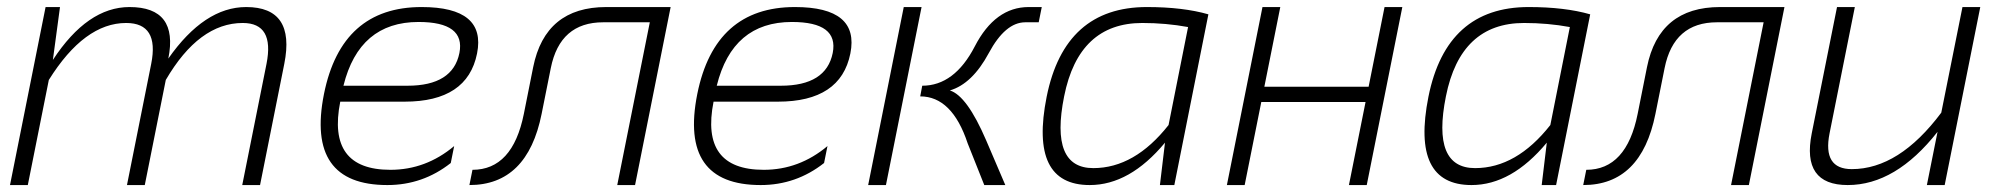

<svg xmlns="http://www.w3.org/2000/svg" viewBox="-20 -533 5769 553"><path d="M8.8 0 111.3 -512.7H152.8L132.3 -360.4Q231.9 -512.7 353 -512.7Q494.6 -512.7 464.8 -364.3Q568.8 -512.7 689 -512.7Q831.5 -512.7 798.8 -349.1L729 0H677.7L747.6 -349.1Q771 -466.8 679.2 -466.8Q553.2 -466.8 457.5 -302.7L397 0H345.7L415.5 -349.1Q439 -466.8 343.3 -466.8Q223.1 -466.8 120.6 -302.7L60.1 0Z M1354 -378.9Q1326.2 -240.2 1145.5 -240.2H960Q920.9 -43.9 1104.5 -43.9Q1206.5 -43.9 1288.1 -112.3L1278.3 -63.5Q1197.8 0 1095.7 0Q860.8 0 913.1 -262.2Q963.4 -512.7 1194.3 -512.7Q1380.9 -512.7 1354 -378.9ZM969.2 -286.1H1153.8Q1284.2 -286.1 1303.2 -380.4Q1320.8 -469.7 1185.5 -469.7Q1014.6 -469.7 969.2 -286.1Z M1340.8 -43.9Q1456.5 -43.9 1488.8 -205.1L1515.6 -339.4Q1550.3 -512.7 1726.1 -512.7H1911.6L1809.1 0H1757.8L1851.6 -468.8H1717.3Q1592.8 -468.8 1566.4 -336.9L1540 -205.1Q1499 0 1332 0Z M2429.2 -378.9Q2401.4 -240.2 2220.7 -240.2H2035.2Q1996.1 -43.9 2179.7 -43.9Q2281.7 -43.9 2363.3 -112.3L2353.5 -63.5Q2272.9 0 2170.9 0Q1936 0 1988.3 -262.2Q2038.6 -512.7 2269.5 -512.7Q2456.1 -512.7 2429.2 -378.9ZM2044.4 -286.1H2229Q2359.4 -286.1 2378.4 -380.4Q2396 -469.7 2260.7 -469.7Q2089.8 -469.7 2044.4 -286.1Z M2634.3 -512.7 2531.7 0H2480.5L2583 -512.7ZM2814.9 0 2767.1 -120.1Q2722.2 -255.4 2630.4 -255.4L2636.2 -286.1Q2729 -286.1 2787.6 -399.4Q2846.2 -512.7 2942.9 -512.7H2980.5L2971.7 -468.8H2933.1Q2875.5 -468.8 2827.9 -380.1Q2780.3 -291.5 2715.8 -272.5Q2765.1 -257.3 2820.3 -128.9L2875.5 0Z M3401.9 -455.1Q3338.4 -466.8 3270 -466.8Q3086.9 -466.8 3044.9 -255.4Q3003.4 -48.8 3128.9 -48.8Q3248 -48.8 3345.7 -172.9ZM3362.3 0H3320.8L3335.4 -122.1Q3233.9 0 3118.7 0Q2943.8 0 2994.6 -254.4Q3046.4 -512.7 3283.2 -512.7Q3387.2 -512.7 3460.4 -491.7Z M3513.7 0 3616.2 -512.7H3667.5L3621.6 -283.2H3921.9L3967.8 -512.7H4019L3916.5 0H3865.2L3913.1 -239.3H3612.8L3564.9 0Z M4501.5 -455.1Q4438 -466.8 4369.6 -466.8Q4186.5 -466.8 4144.5 -255.4Q4103 -48.8 4228.5 -48.8Q4347.7 -48.8 4445.3 -172.9ZM4461.9 0H4420.4L4435.1 -122.1Q4333.5 0 4218.3 0Q4043.5 0 4094.2 -254.4Q4146 -512.7 4382.8 -512.7Q4486.8 -512.7 4560.1 -491.7Z M4548.8 -43.9Q4664.6 -43.9 4696.8 -205.1L4723.6 -339.4Q4758.3 -512.7 4934.1 -512.7H5119.6L5017.1 0H4965.8L5059.6 -468.8H4925.3Q4800.8 -468.8 4774.4 -336.9L4748 -205.1Q4707 0 4540 0Z M5683.6 -512.7 5581.1 0H5529.8L5560.5 -153.3Q5439.9 0 5301.8 0Q5168.5 0 5198.2 -148.9L5271 -512.7H5322.3L5249.5 -148.9Q5229 -45.9 5313.5 -45.9Q5449.7 -45.9 5571.3 -208.5L5632.3 -512.7Z"/></svg>

Font: Sansation Light
Style: Light Italic
Weight: 300
Designer: Bernd Montag
Version: Version 1.301